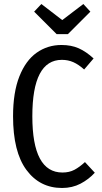

<svg xmlns="http://www.w3.org/2000/svg" viewBox="-20 -924 506 956"><path d="M446 -633 399 -578Q371 -603 345 -614.5Q319 -626 288 -626Q141 -626 141 -345Q141 -65 291 -65Q325 -65 350.5 -78.5Q376 -92 403 -117L452 -64Q422 -31 381 -9.5Q340 12 289 12Q178 12 111.5 -78Q45 -168 45 -345Q45 -464 76.5 -543.5Q108 -623 162.5 -661.5Q217 -700 286 -700Q335 -700 372 -683.5Q409 -667 446 -633ZM395 -904 430 -866 318 -754H262L150 -866L186 -904L290 -824Z"/></svg>

Font: Fira Sans Extra Condensed
Style: Regular
Weight: 400
Width: 1
Designer: Carrois Corporate & Edenspiekermann AG
Foundry: Carrois Corporate GbR & Edenspiekermann AG
Version: Version 4.203